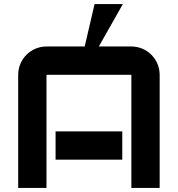

<svg xmlns="http://www.w3.org/2000/svg" viewBox="-20 -930 880 950"><path d="M448 -910 399 -700H210C132.7 -700 70 -637.3 70 -560V0H210V-560H630V0H770V-560C770 -637.3 707.3 -700 630 -700H469L588 -910ZM255 -140H585V-280H255Z"/></svg>

Font: Abstante
Style: Regular
Weight: 500
Designer: Valerio Brotto (Silverblur_type)
Version: Version 1.000;Glyphs 3.1.2 (3151)